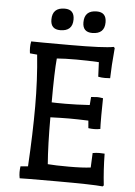

<svg xmlns="http://www.w3.org/2000/svg" viewBox="-56 -849 631 896"><g transform="rotate(5 259.5 -400.5)"><path d="M369 -406Q391 -408 399 -408Q407 -408 425 -405Q424 -374 424 -325Q424 -276 425 -261Q410 -258 396 -258Q382 -258 369 -260L366 -295Q312 -297 277 -297Q242 -297 188 -295Q188 -164 195 -76Q230 -73 294.5 -73Q359 -73 396 -78L399 -146Q416 -149 430.5 -149Q445 -149 455 -148Q456 -70 464 0L459 5Q410 0 244.5 0Q79 0 70 1Q67 -14 67 -27.5Q67 -41 69 -55L104 -58Q113 -213 113 -338.5Q113 -464 101 -581L67 -584Q65 -597 65 -611Q65 -625 68 -640Q93 -639 251 -639Q409 -639 454 -648L459 -643Q451 -555 450 -501Q440 -500 425 -500Q410 -500 394 -503L391 -571Q340 -574 285 -574Q230 -574 194 -571Q188 -508 188 -365Q204 -364 253 -364Q302 -364 366 -368ZM256 -759Q256 -704 198 -704Q153 -704 153 -750Q153 -806 211 -806Q256 -806 256 -759ZM406 -759Q406 -704 348 -704Q303 -704 303 -750Q303 -806 361 -806Q406 -806 406 -759Z"/></g></svg>

Font: Port Lligat Slab
Style: Regular
Weight: 400
Designer: Dario Muhafara, Eduardo Rodriguez Tunni
Foundry: Tipo
Version: Version 1.002